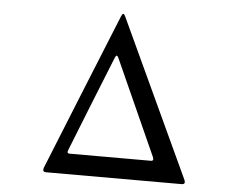

<svg xmlns="http://www.w3.org/2000/svg" viewBox="-53 -799 1106 896"><g transform="rotate(5 500.0 -351.0)"><path d="M480 -724Q489 -745 498 -725L841 13Q849 33 829 33H195Q175 33 182 13Q330 -355 480 -724ZM483 -530Q475 -547 467 -527Q377 -304 289 -81Q281 -63 296 -63H677Q693 -63 684 -83Q583 -307 483 -530Z"/></g></svg>

Font: cwTeXKai
Style: Medium
Weight: 500
Version: Version 1.17